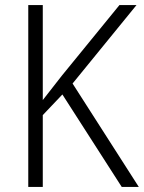

<svg xmlns="http://www.w3.org/2000/svg" viewBox="-20 -734 565 754"><path d="M525 0H458L225 -363L148 -282V0H91V-714H148V-341Q163 -361 182 -384.5Q201 -408 223 -437L449 -714H516L265 -406Z"/></svg>

Font: Noto Sans Kannada SemiCondensed Light
Style: Regular
Weight: 300
Width: 4
Designer: Jelle Bosma - Monotype Design Team
Foundry: Monotype Imaging Inc.
Version: Version 2.005; ttfautohint (v1.8.4.7-5d5b)